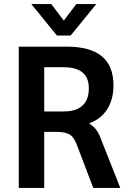

<svg xmlns="http://www.w3.org/2000/svg" viewBox="-20 -931 631 951"><path d="M73 -700H309Q426 -700 484 -652.5Q542 -605 542 -508Q542 -439 511 -390Q480 -341 423 -321V-319Q442 -306 453.5 -292Q465 -278 473 -260L576 0H442L359 -218Q345 -253 324 -265.5Q303 -278 255 -278H199V0H73ZM297 -379Q357 -379 388.5 -408Q420 -437 420 -494Q420 -598 295 -598H199V-379ZM135 -911H234L296 -829L358 -911H457L330 -755H262Z"/></svg>

Font: Sarabun SemiBold
Style: Regular
Weight: 600
Designer: Suppakit Chalermlarp | Katatrad Co.,Ltd.
Foundry: Cadson Demak Co.,Ltd.
Version: Version 1.000; ttfautohint (v1.6)